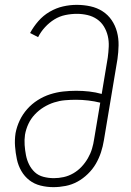

<svg xmlns="http://www.w3.org/2000/svg" viewBox="-20 -763 540 791"><path d="M200 8Q173 8 147 1.5Q121 -5 101 -20.5Q81 -36 68 -58.5Q55 -81 49.5 -107Q44 -133 42 -160Q40 -187 44 -214Q49 -241 61 -266.5Q73 -292 92 -313.5Q111 -335 135.5 -350.5Q160 -366 186.5 -374.5Q213 -383 240 -386Q267 -389 294 -389Q321 -389 347.5 -386Q374 -383 399 -376L424 -526Q427 -548 428 -571Q429 -594 424 -615Q419 -636 408 -654Q397 -672 379.5 -684Q362 -696 340.5 -701Q319 -706 297 -706Q273 -706 249 -701Q225 -696 204 -683Q183 -670 165.5 -651Q148 -632 137 -610L104 -627Q118 -653 138 -676Q158 -699 184.5 -714.5Q211 -730 239.5 -736.5Q268 -743 296 -743Q325 -743 352.5 -737Q380 -731 402.5 -716.5Q425 -702 440 -680Q455 -658 462 -631.5Q469 -605 468.5 -576.5Q468 -548 464 -520L408 -185Q404 -160 396 -135.5Q388 -111 375 -88.5Q362 -66 342 -46.5Q322 -27 299 -14.5Q276 -2 250.5 3Q225 8 200 8ZM202 -29Q222 -29 242.5 -33.5Q263 -38 282 -49Q301 -60 316 -76Q331 -92 342 -111Q353 -130 359 -150Q365 -170 368 -191L393 -340Q369 -346 343.5 -349Q318 -352 293 -352Q270 -352 247.5 -350Q225 -348 203 -341Q181 -334 160.5 -321.5Q140 -309 123.5 -291.5Q107 -274 97 -252.5Q87 -231 83 -208Q80 -187 81.5 -165.5Q83 -144 87 -123.5Q91 -103 100 -85Q109 -67 123.5 -53.5Q138 -40 159 -34.5Q180 -29 202 -29Z"/></svg>

Font: Iosevka Curly Slab Extralight
Style: Italic
Weight: 200
Italic angle: -9°
Monospace: yes
Designer: Belleve Invis
Foundry: Belleve Invis
Version: Version 22.1.2; ttfautohint (v1.8.4)